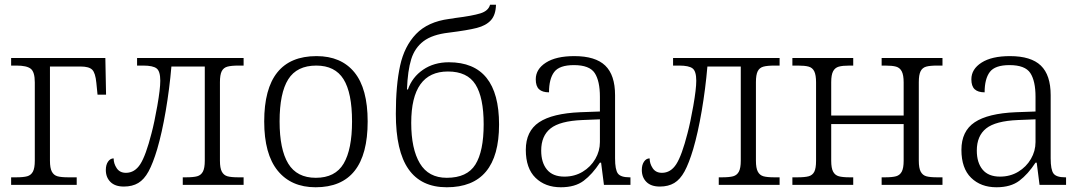

<svg xmlns="http://www.w3.org/2000/svg" viewBox="-20 -781 4570 811"><path d="M27 -32H48Q79 -32 95 -36.5Q111 -41 119 -56Q127 -71 127 -102V-433Q127 -477 110 -490.5Q93 -504 50 -504H27V-536H425L428 -381H392L387 -431Q383 -473 369.5 -486.5Q356 -500 321 -500H191V-102Q191 -71 199 -56Q207 -41 222.5 -36.5Q238 -32 269 -32H304V0H27Z M427 -63Q427 -85 436.5 -98.5Q446 -112 460 -112Q460 -90 473 -70.5Q486 -51 512 -51Q549 -51 572.5 -87.5Q596 -124 620 -218Q632 -263 644.5 -334Q657 -405 657 -440Q657 -480 641.5 -492Q626 -504 585 -504H559V-536H1009V-504H988Q957 -504 940.5 -499.5Q924 -495 916.5 -480Q909 -465 909 -434V-102Q909 -71 917 -56Q925 -41 940.5 -36.5Q956 -32 987 -32H1009V0H752V-32H765Q797 -32 813 -36.5Q829 -41 837 -56Q845 -71 845 -102V-500H704Q696 -406 680 -312.5Q664 -219 644 -151Q626 -91 607.5 -57Q589 -23 564 -8Q539 7 503 7Q466 7 446.5 -12.5Q427 -32 427 -63Z M1096 -268Q1096 -544 1317 -544Q1421 -544 1477 -475.5Q1533 -407 1533 -268Q1533 10 1313 10Q1210 10 1153 -60Q1096 -130 1096 -268ZM1467 -268Q1467 -389 1431 -446.5Q1395 -504 1316 -504Q1234 -504 1197.5 -446Q1161 -388 1161 -268Q1161 -150 1197.5 -90Q1234 -30 1314 -30Q1396 -30 1431.5 -90Q1467 -150 1467 -268Z M1652 -300Q1652 -421 1670 -503.5Q1688 -586 1737.5 -637.5Q1787 -689 1877 -701Q1895 -703 1903 -705Q1975 -714 2009 -724.5Q2043 -735 2050 -761H2075Q2074 -718 2053.5 -695.5Q2033 -673 1994 -663Q1955 -653 1875 -643Q1806 -635 1769 -607Q1732 -579 1717 -531Q1702 -483 1699 -403H1703Q1721 -455 1767 -486.5Q1813 -518 1876 -518Q2088 -518 2088 -255Q2088 10 1867 10Q1759 10 1705.5 -66.5Q1652 -143 1652 -300ZM2023 -256Q2023 -369 1988.5 -424Q1954 -479 1872 -479Q1717 -479 1717 -262Q1717 -152 1753.5 -91Q1790 -30 1867 -30Q1953 -30 1988 -86Q2023 -142 2023 -256Z M2201 -148Q2201 -227 2257 -264.5Q2313 -302 2431 -307L2514 -310V-372Q2514 -439 2492 -472.5Q2470 -506 2404 -506Q2343 -506 2321 -477Q2299 -448 2299 -391Q2271 -391 2257 -404Q2243 -417 2243 -446Q2243 -489 2286 -516.5Q2329 -544 2406 -544Q2495 -544 2536.5 -504Q2578 -464 2578 -379V-112Q2578 -64 2590 -48Q2602 -32 2639 -32H2643V0H2531L2519 -94H2514Q2482 -45 2445.5 -17.5Q2409 10 2349 10Q2283 10 2242 -30Q2201 -70 2201 -148ZM2514 -181V-277L2440 -274Q2345 -270 2305.5 -238.5Q2266 -207 2266 -145Q2266 -94 2290.5 -64.5Q2315 -35 2364 -35Q2407 -35 2441 -55.5Q2475 -76 2494.5 -109.5Q2514 -143 2514 -181Z M2691 -63Q2691 -85 2700.5 -98.5Q2710 -112 2724 -112Q2724 -90 2737 -70.5Q2750 -51 2776 -51Q2813 -51 2836.5 -87.5Q2860 -124 2884 -218Q2896 -263 2908.5 -334Q2921 -405 2921 -440Q2921 -480 2905.5 -492Q2890 -504 2849 -504H2823V-536H3273V-504H3252Q3221 -504 3204.5 -499.5Q3188 -495 3180.5 -480Q3173 -465 3173 -434V-102Q3173 -71 3181 -56Q3189 -41 3204.5 -36.5Q3220 -32 3251 -32H3273V0H3016V-32H3029Q3061 -32 3077 -36.5Q3093 -41 3101 -56Q3109 -71 3109 -102V-500H2968Q2960 -406 2944 -312.5Q2928 -219 2908 -151Q2890 -91 2871.5 -57Q2853 -23 2828 -8Q2803 7 2767 7Q2730 7 2710.5 -12.5Q2691 -32 2691 -63Z M3327 -32H3348Q3380 -32 3396 -36.5Q3412 -41 3419.5 -55.5Q3427 -70 3427 -102V-433Q3427 -464 3419.5 -479.5Q3412 -495 3396 -499.5Q3380 -504 3351 -504H3327V-536H3584V-504H3569Q3539 -504 3523 -499.5Q3507 -495 3499 -480Q3491 -465 3491 -434V-293H3797V-433Q3797 -464 3789 -479.5Q3781 -495 3765 -499.5Q3749 -504 3719 -504H3704V-536H3961V-504H3939Q3908 -504 3892 -499.5Q3876 -495 3868.5 -480Q3861 -465 3861 -434V-102Q3861 -71 3869 -56Q3877 -41 3892.5 -36.5Q3908 -32 3939 -32H3961V0H3704V-32H3718Q3749 -32 3765 -36.5Q3781 -41 3789 -56Q3797 -71 3797 -102V-257H3491V-102Q3491 -71 3499 -56Q3507 -41 3523 -36.5Q3539 -32 3569 -32H3584V0H3327Z M4041 -148Q4041 -227 4097 -264.5Q4153 -302 4271 -307L4354 -310V-372Q4354 -439 4332 -472.5Q4310 -506 4244 -506Q4183 -506 4161 -477Q4139 -448 4139 -391Q4111 -391 4097 -404Q4083 -417 4083 -446Q4083 -489 4126 -516.5Q4169 -544 4246 -544Q4335 -544 4376.5 -504Q4418 -464 4418 -379V-112Q4418 -64 4430 -48Q4442 -32 4479 -32H4483V0H4371L4359 -94H4354Q4322 -45 4285.5 -17.5Q4249 10 4189 10Q4123 10 4082 -30Q4041 -70 4041 -148ZM4354 -181V-277L4280 -274Q4185 -270 4145.5 -238.5Q4106 -207 4106 -145Q4106 -94 4130.5 -64.5Q4155 -35 4204 -35Q4247 -35 4281 -55.5Q4315 -76 4334.5 -109.5Q4354 -143 4354 -181Z"/></svg>

Font: Noto Serif Light
Style: Regular
Weight: 300
Designer: Monotype Design Team
Foundry: Monotype Imaging Inc.
Version: Version 1.001